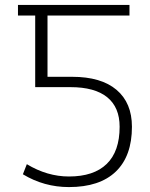

<svg xmlns="http://www.w3.org/2000/svg" viewBox="-20 -750 609 780"><path d="M53 -730H506V-687H173V-438H273Q391 -438 453.5 -385Q516 -332 516 -235Q516 -116 450.5 -53Q385 10 260 10Q159 10 73 -42L89 -83Q172 -33 260 -33Q361 -33 413.5 -84Q466 -135 466 -235Q466 -314 415.5 -355Q365 -396 266 -396H123V-687H53Z"/></svg>

Font: Mplus 1p Light
Style: Regular
Weight: 300
Version: Version 1.061